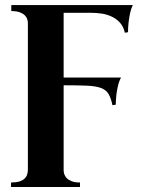

<svg xmlns="http://www.w3.org/2000/svg" viewBox="-20 -545 565 763"><path d="M297.9 198.2H23.9V180.2Q44.4 180.2 57.4 176Q70.3 171.9 77.6 164.8Q85 157.7 87.9 148.4Q90.8 139.2 90.8 128.9V-453.1Q90.8 -460.4 88.1 -469Q85.4 -477.5 78.1 -484.6Q70.8 -491.7 58.1 -496.3Q45.4 -501 24.9 -501V-524.9H507.8Q500.5 -510.3 496.8 -492.2Q493.2 -474.1 491.2 -457.8Q489.3 -441.4 489 -429.9Q488.8 -418.5 488.8 -417L476.1 -415Q470.7 -439.5 456.8 -454.8Q442.9 -470.2 424.1 -479Q405.3 -487.8 384 -491Q362.8 -494.1 342.8 -494.1H232.9V-236.8H460.9Q452.6 -221.2 448.5 -202.6Q444.3 -184.1 442.4 -167.5Q440.4 -147.9 439.9 -128.9L426.8 -127Q420.9 -155.8 411.1 -171.9Q401.4 -188 380.6 -195.6Q359.9 -203.1 324.7 -204.6Q289.6 -206.1 232.9 -206.1V131.8Q232.9 139.2 235.6 147.5Q238.3 155.8 245.4 163.1Q252.4 170.4 265.1 175.3Q277.8 180.2 297.9 180.2Z"/></svg>

Font: Uncial Antiqua
Style: Regular
Weight: 400
Version: Version 1.000